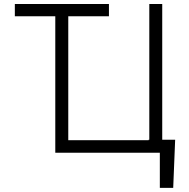

<svg xmlns="http://www.w3.org/2000/svg" viewBox="-20 -747 923 939"><path d="M52.6 -667.6V-727.3H512.8V-667.6H313.9V-61.4H706.7V-63.6H710.2V-727.3H773.4V-63.6H836.6L827.1 171.9H761.7V0H250.4V-667.6Z"/></svg>

Font: Inter P Light
Style: Regular
Weight: 300
Designer: Rasmus Andersson
Foundry: rsms
Version: Version 3.018;git-588b23468